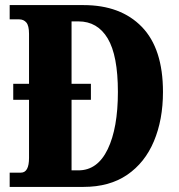

<svg xmlns="http://www.w3.org/2000/svg" viewBox="-20 -734 704 754"><path d="M18 0V-56H62Q94 -56 94 -114V-342H32V-405H94V-601Q94 -633 83.5 -645.5Q73 -658 55 -658H18V-714H308Q454 -714 537 -628.5Q620 -543 620 -373Q620 -264 584.5 -179.5Q549 -95 479.5 -47.5Q410 0 308 0ZM288 -65Q363 -65 403 -148Q443 -231 443 -373Q443 -516 403 -583Q363 -650 288 -650H261V-405H337V-342H261V-65Z"/></svg>

Font: Noto Serif Sinhala ExtraCondensed Black
Style: Regular
Weight: 900
Width: 2
Designer: Jelle Bosma - Monotype Design Team
Foundry: Monotype Imaging Inc.
Version: Version 2.007; ttfautohint (v1.8.4.7-5d5b)